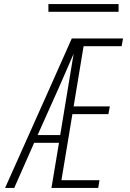

<svg xmlns="http://www.w3.org/2000/svg" viewBox="-20 -924 640 944"><path d="M5 0 224 -490 333 -735H585L578 -697H391L342 -401H520L513 -363H336L282 -38H469L463 0H233L270 -222H148L50 0ZM165 -260H276L342 -660Q324 -617 305 -574.5Q286 -532 268 -490ZM218 -866V-904H563V-866Z"/></svg>

Font: Iosevka SS04 XLt Ex
Style: Italic
Weight: 200
Width: 7
Italic angle: -9°
Monospace: yes
Designer: Belleve Invis
Foundry: Belleve Invis
Version: Version 19.0.0; ttfautohint (v1.8.4)